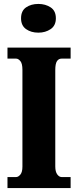

<svg xmlns="http://www.w3.org/2000/svg" viewBox="-20 -956 395 976"><path d="M18 0V-56H62Q73 -56 83.5 -68.5Q94 -81 94 -109V-601Q94 -633 83.5 -645.5Q73 -658 62 -658H18V-714H339V-658H293Q278 -658 269.5 -645Q261 -632 261 -600V-110Q261 -83 271 -69.5Q281 -56 293 -56H339V0ZM175 -790Q138 -790 112.5 -808Q87 -826 87 -863Q87 -901 112.5 -918.5Q138 -936 175 -936Q211 -936 237.5 -918.5Q264 -901 264 -863Q264 -826 237.5 -808Q211 -790 175 -790Z"/></svg>

Font: Noto Serif Tamil ExtraCondensed Black
Style: Regular
Weight: 900
Width: 2
Designer: Indian Type Foundry, Tom Grace, and the Monotype Design Team
Foundry: Monotype Imaging Inc.
Version: Version 2.004; ttfautohint (v1.8.4.7-5d5b)